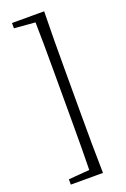

<svg xmlns="http://www.w3.org/2000/svg" viewBox="-177 -828 691 1055"><g transform="rotate(-20 168.5 -300.5)"><path d="M231 -773Q229 -689 228.5 -603Q228 -517 228 -430V-171Q228 -85 228.5 0.5Q229 86 231 172H165Q167 88 167.5 2Q168 -84 168 -171V-430Q168 -516 167.5 -602Q167 -688 165 -773ZM198 -773V-731H179L43 -742V-773ZM198 130V172H43V141L179 130Z"/></g></svg>

Font: Noto Serif SC ExtraLight Light
Style: Regular
Weight: 300
Version: Version 2.002-H1;hotconv 1.1.0;makeotfexe 2.6.0